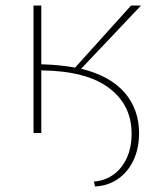

<svg xmlns="http://www.w3.org/2000/svg" viewBox="-20 -480 558 693"><path d="M482 1Q482 56 461.5 99Q441 142 405 166.5Q369 191 323 193L319 175Q356 173 387 152Q418 131 436.5 92.5Q455 54 455 2Q455 -101 373.5 -162.5Q292 -224 129 -226V0H101V-460H129V-248Q197 -246 251 -236L453 -460H489L273 -232Q378 -206 430 -145.5Q482 -85 482 1Z"/></svg>

Font: Ysabeau SC Extralight
Style: Regular
Weight: 200
Designer: Christian Thalmann (Catharsis Fonts)
Version: Version 0.003